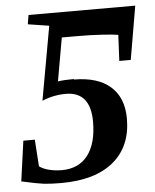

<svg xmlns="http://www.w3.org/2000/svg" viewBox="-50 -698 608 751"><g transform="rotate(-5 254.5 -322.0)"><path d="M245 -390 244 -388Q338 -388 388 -344Q438 -300 438 -218Q438 -109 366 -49Q294 11 160 11Q123 11 93 8Q68 5 5 -9L27 -167H72L79 -62Q93 -51 117 -45Q141 -39 167 -39Q233 -39 269 -85Q305 -132 305 -217Q305 -335 208 -335Q160 -335 115 -316L167 -606L84 -619L90 -655H509L473 -445H428L433 -547Q416 -550 372 -553Q327 -556 274 -556H212L182 -386Q205 -390 245 -390Z"/></g></svg>

Font: Libra Serif Modern
Style: Bold Italic
Weight: 700
Italic angle: -12°
Designer: Stefan Peev, Context Ltd
Foundry: Stefan Peev, Context Ltd
Version: Version 1.000